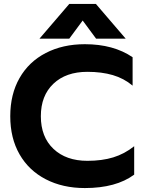

<svg xmlns="http://www.w3.org/2000/svg" viewBox="-20 -938 733 973"><path d="M331 -918H466L617 -742H467L399 -834L331 -742H180ZM32 -349Q32 -460 79 -542.5Q126 -625 212 -669.5Q298 -714 410 -714Q555 -714 652 -648V-504Q608 -541 551.5 -557.5Q495 -574 423 -574Q314 -574 250.5 -513.5Q187 -453 187 -349Q187 -244 251 -183.5Q315 -123 423 -123Q497 -123 554 -140.5Q611 -158 660 -197V-53Q568 15 410 15Q298 15 212 -29.5Q126 -74 79 -156Q32 -238 32 -349Z"/></svg>

Font: Prompt SemiBold
Style: Regular
Weight: 600
Designer: Katatrad Team
Foundry: CadsonDemak
Version: Version 1.000